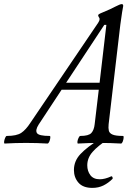

<svg xmlns="http://www.w3.org/2000/svg" viewBox="-86 -696 648 935"><path d="M-63 3Q-67 3 -66 -6Q-65 -15 -61 -24.5Q-57 -34 -53 -34Q-5 -34 17.5 -49Q40 -64 62 -98L392 -585Q399 -595 399 -604Q399 -608 395 -613Q392 -618 392 -622Q392 -624 396 -627Q400 -630 415 -636Q454 -652 476 -664Q499 -676 507 -676Q514 -676 514 -667Q512 -658 508.5 -635.5Q505 -613 500 -576L443 -91Q441 -72 444 -59.5Q447 -47 462.5 -40.5Q478 -34 513 -34Q517 -34 516 -24.5Q515 -15 511.5 -6Q508 3 503 3Q451 0 398 0Q347 0 294 3Q290 3 291 -6Q292 -15 296.5 -24.5Q301 -34 305 -34Q346 -34 359 -48.5Q372 -63 375 -91L395 -259H214L102 -89Q85 -62 94 -48Q103 -34 156 -34Q160 -34 159 -24.5Q158 -15 154 -6Q150 3 145 3Q94 0 41 0Q-10 0 -63 3ZM422 -575 236 -293H399L432 -575ZM364 219Q318 219 296 193.5Q274 168 274 132Q274 88 306 54Q338 20 402 -20H443Q391 14 365 43.5Q339 73 339 109Q339 137 354 157Q369 177 400 177Q412 177 426 173.5Q440 170 455 163Q459 161 461.5 166.5Q464 172 462 175Q442 195 418 207Q394 219 364 219Z"/></svg>

Font: Junicode
Style: Italic
Weight: 400
Italic angle: -11°
Designer: Peter S. Baker
Version: Version 2.100; ttfautohint (v1.8.4)